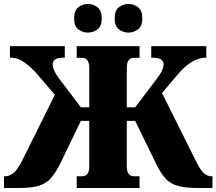

<svg xmlns="http://www.w3.org/2000/svg" viewBox="-20 -946 1089 966"><path d="M627 -782Q600 -782 578.5 -798Q557 -814 557 -853Q557 -894 578.5 -910Q600 -926 627 -926Q652 -926 674 -910Q696 -894 696 -853Q696 -814 674 -798Q652 -782 627 -782ZM422 -782Q396 -782 374.5 -798Q353 -814 353 -853Q353 -894 374.5 -910Q396 -926 422 -926Q448 -926 470 -910Q492 -894 492 -853Q492 -814 470 -798Q448 -782 422 -782ZM0 0V-59H5Q25 -59 45.5 -73.5Q66 -88 91 -137L256 -469L169 -571Q137 -608 103 -632Q69 -656 30 -656V-714H306V-656Q272 -656 258.5 -647.5Q245 -639 245 -622Q245 -592 281 -546L387 -406H429V-606Q429 -655 392 -655H366V-714H682V-655H655Q618 -655 618 -606V-406H660L766 -546Q803 -592 803 -622Q803 -639 789 -647.5Q775 -656 741 -656V-714H1018V-656Q978 -656 941.5 -632.5Q905 -609 874 -571L795 -478L965 -137Q989 -88 1007 -73.5Q1025 -59 1044 -59H1049V0H980Q914 0 875.5 -10.5Q837 -21 812.5 -48Q788 -75 764 -125L660 -338H618V-108Q618 -59 655 -59H682V0H366V-59H392Q429 -59 429 -108V-338H387L284 -125Q259 -75 234.5 -48Q210 -21 172.5 -10.5Q135 0 69 0Z"/></svg>

Font: Noto Serif SemiCondensed Black
Style: Regular
Weight: 900
Width: 4
Designer: Monotype Design Team
Foundry: Monotype Imaging Inc.
Version: Version 2.014; ttfautohint (v1.8.4.7-5d5b)